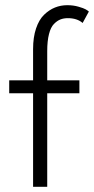

<svg xmlns="http://www.w3.org/2000/svg" viewBox="-20 -720 362 740"><path d="M15.5 -410.5H107.5V-530.5Q107.5 -576.5 119 -610.5Q130.5 -644.5 150 -663.2Q169.5 -682 191.8 -691Q214 -700 239.5 -700Q262.5 -700 282.5 -694.2Q302.5 -688.5 310.2 -684Q318 -679.5 322.5 -675.5L298.5 -631.5Q277 -650 241.5 -650Q225.5 -650 212.8 -645Q200 -640 187.8 -627.5Q175.5 -615 168.8 -588.5Q162 -562 162 -523V-410.5H286V-360.5H162V0H107.5V-360.5H15.5Z"/></svg>

Font: League Spartan Light
Style: Regular
Weight: 277
Foundry: The League of Moveable Type
Version: Version 2.002